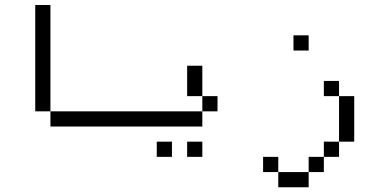

<svg xmlns="http://www.w3.org/2000/svg" viewBox="-20 -708 1540 790"><path d="M500 -187.5V-250H187.5V-187.5ZM187.5 -250V-687.5H125V-250Z M687.5 -62.5V-125H625V-62.5ZM812.5 -62.5V-125H750V-62.5ZM875 -250V-312.5H812.5V-250H500V-187.5H812.5V-250ZM812.5 -312.5Q812.5 -312.5 812.5 -437.5H750Q750 -437.5 750 -312.5Z M1250 -500V-562.5H1187.5V-500ZM1125 0V62.5H1250V0ZM1125 0V-62.5H1062.5V0ZM1250 0H1312.5V-62.5H1250ZM1312.5 -62.5H1375V-125H1312.5ZM1375 -125H1437.5V-312.5H1375ZM1375 -312.5V-375H1312.5V-312.5Z"/></svg>

Font: UnifontExMono
Style: Regular
Weight: 500
Version: Version 15.0.06